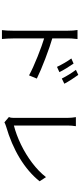

<svg xmlns="http://www.w3.org/2000/svg" viewBox="560 -1351 833 1993"><g transform="rotate(90 976.5 -354.5)"><path d="M728.9 -554.6 674.1 -529.5Q655.2 -569.1 632.8 -607.9Q610.4 -646.7 586.9 -678.5L640 -701.8Q661.7 -670.4 687.7 -628.2Q713.6 -586.1 728.9 -554.6ZM849.1 -606 795.4 -579.5Q775.9 -618.2 752.8 -655.6Q729.7 -693.1 705.2 -726L757.3 -750.7Q778.6 -721.8 805.6 -679.7Q832.6 -637.7 849.1 -606ZM298.8 -641.2Q298.8 -700.9 291.4 -742.6H385Q384 -736.5 383.7 -726.1Q378.3 -681.8 378.3 -641.2L378.9 -73.2Q378.9 -49.4 380.5 -16.1Q382.1 17.2 384.8 41.9H292.6Q295.7 19.8 297.2 -12.8Q298.8 -45.4 298.8 -73.2ZM795.7 -320.3 762.5 -239.5Q684.4 -281.6 567.5 -328.2Q450.6 -374.9 361.5 -401.9V-486.1Q458.5 -457.9 586.7 -409.1Q714.8 -360.2 795.7 -320.3Z M1203.6 -78V-637.5Q1203.6 -658.6 1201.4 -683.4Q1199.2 -708.3 1195.8 -725.7H1289.8Q1286.4 -704.2 1284.5 -682Q1282.7 -659.8 1282.7 -638.1V-82.2Q1378.3 -106.4 1479.9 -155.5Q1581.4 -204.5 1670.7 -272Q1759.9 -339.5 1818.6 -415.4L1861.7 -349Q1767.9 -231.9 1621.6 -142.9Q1475.2 -54 1289.9 -0.4Q1266.8 7.2 1249.4 16.2L1194.5 -30.8Q1200 -42.1 1201.8 -52.7Q1203.6 -63.2 1203.6 -78Z"/></g></svg>

Font: Min Sans VF VF
Style: Regular
Weight: 400
Designer: Jinseong-Kim, NotoSansCJK, Nunito
Foundry: Jinseong-Kim
Version: Version 1.420;Glyphs 3.1.2 (3151)